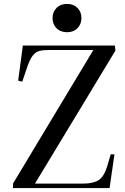

<svg xmlns="http://www.w3.org/2000/svg" viewBox="-20 -963 638 983"><path d="M571 -704 159 -23H406Q457 -23 484.5 -40.5Q512 -58 528 -109L547 -173H566L541 0H46L47 -24L458 -707H228Q201 -707 181.5 -702Q162 -697 147 -677.5Q132 -658 118 -616L94 -545L73 -550L97 -730H568ZM249 -870Q249 -902 269.5 -922.5Q290 -943 324 -943Q356 -943 376.5 -922.5Q397 -902 397 -871Q397 -839 376.5 -818.5Q356 -798 324 -798Q290 -798 269.5 -818.5Q249 -839 249 -870Z"/></svg>

Font: Literata 72pt Medium
Style: Italic
Weight: 500
Italic angle: -2°
Designer: Latin by Veronika Burian and Jose Scaglione. Greek by Irene Vlachou. Cyrillic by Vera Evstafieva
Foundry: TypeTogether
Version: Version 3.002